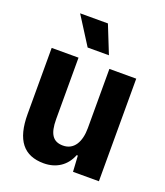

<svg xmlns="http://www.w3.org/2000/svg" viewBox="-138 -836 811 941"><g transform="rotate(20 267.5 -366.0)"><path d="M209 -597H320L262 -742H117ZM200 10C266 10 316 -24 339 -83H345L350 0H485V-535H345V-226C345 -155 317 -104 259 -104C207 -104 184 -137 184 -215V-535H44V-190C44 -54 96 10 200 10Z"/></g></svg>

Font: Mona Sans SemiCondensed
Style: Bold
Weight: 700
Width: 4
Designer: Deni Anggara
Foundry: GitHub
Version: Version 2.000